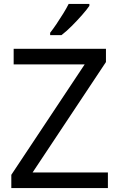

<svg xmlns="http://www.w3.org/2000/svg" viewBox="-20 -964 612 984"><path d="M533 0H38V-68L414 -634H50V-714H523V-646L147 -80H533ZM438 -934Q426 -916 401 -887.5Q376 -859 347.5 -830.5Q319 -802 295 -784H237V-796Q252 -815 269.5 -841Q287 -867 304 -894.5Q321 -922 332 -944H438Z"/></svg>

Font: Noto Sans Mayan Numerals
Style: Regular
Weight: 400
Designer: Monotype Design Team
Foundry: Monotype Imaging Inc.
Version: Version 2.001; ttfautohint (v1.8.4.7-5d5b)